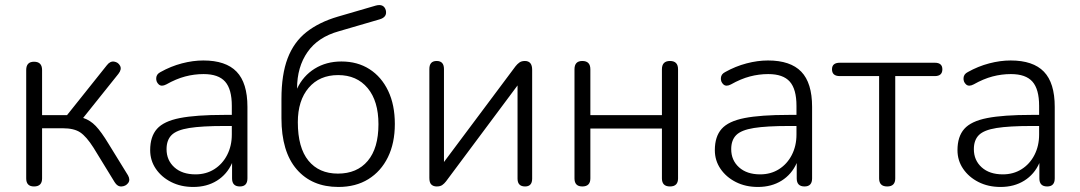

<svg xmlns="http://www.w3.org/2000/svg" viewBox="-20 -734 4288 762"><path d="M115 6Q84 6 84 -26V-456Q84 -489 115 -489Q147 -489 147 -456V-277H246L404 -475Q417 -492 433 -489.5Q449 -487 456.5 -473Q464 -459 450 -441L310 -266Q338 -257 360 -234Q382 -211 411 -163L488 -38Q498 -20 488.5 -7.5Q479 5 462.5 6Q446 7 435 -11L351 -148Q323 -192 298.5 -208.5Q274 -225 229 -225H147V-26Q147 6 115 6Z M747 8Q698 8 659.5 -11.5Q621 -31 598.5 -64Q576 -97 576 -138Q576 -192 603 -222.5Q630 -253 694 -265.5Q758 -278 869 -278H900V-314Q900 -380 873.5 -410Q847 -440 788 -440Q751 -440 715 -430.5Q679 -421 640 -399Q621 -389 610 -399Q599 -409 600 -424.5Q601 -440 617 -448Q658 -471 702 -482.5Q746 -494 787 -494Q876 -494 919 -449.5Q962 -405 962 -310V-26Q962 6 932 6Q901 6 901 -26V-87Q881 -42 841 -17Q801 8 747 8ZM900 -234H870Q781 -234 731 -226Q681 -218 661 -198Q641 -178 641 -142Q641 -98 672 -70Q703 -42 756 -42Q798 -42 830.5 -62.5Q863 -83 881.5 -119Q900 -155 900 -200Z M1321 -45Q1397 -45 1439.5 -95.5Q1482 -146 1482 -241Q1482 -333 1439 -384.5Q1396 -436 1322 -436Q1248 -436 1205 -385.5Q1162 -335 1162 -249Q1162 -148 1204 -96.5Q1246 -45 1321 -45ZM1323 8Q1218 8 1157.5 -62Q1097 -132 1097 -265V-341Q1097 -438 1121.5 -502.5Q1146 -567 1196 -606.5Q1246 -646 1321 -668L1472 -712Q1503 -720 1511 -694Q1518 -666 1486 -657L1325 -610Q1242 -587 1200.5 -527.5Q1159 -468 1159 -383V-382Q1183 -433 1229 -461.5Q1275 -490 1335 -490Q1399 -490 1446.5 -459.5Q1494 -429 1520.5 -373.5Q1547 -318 1547 -242Q1547 -166 1519.5 -110Q1492 -54 1442 -23Q1392 8 1323 8Z M1713 6Q1700 6 1692 -1.5Q1684 -9 1684 -28V-460Q1684 -492 1713 -492Q1742 -492 1742 -460V-91L2026 -471Q2033 -480 2041.5 -486Q2050 -492 2063 -492Q2092 -492 2092 -457V-25Q2092 6 2064 6Q2034 6 2034 -25V-395L1750 -14Q1743 -5 1735 0.5Q1727 6 1713 6Z M2291 6Q2260 6 2260 -26V-459Q2260 -492 2291 -492Q2323 -492 2323 -459V-277H2607V-459Q2607 -492 2639 -492Q2671 -492 2671 -459V-26Q2671 6 2639 6Q2607 6 2607 -26V-224H2323V-26Q2323 6 2291 6Z M2988 8Q2939 8 2900.5 -11.5Q2862 -31 2839.5 -64Q2817 -97 2817 -138Q2817 -192 2844 -222.5Q2871 -253 2935 -265.5Q2999 -278 3110 -278H3141V-314Q3141 -380 3114.5 -410Q3088 -440 3029 -440Q2992 -440 2956 -430.5Q2920 -421 2881 -399Q2862 -389 2851 -399Q2840 -409 2841 -424.5Q2842 -440 2858 -448Q2899 -471 2943 -482.5Q2987 -494 3028 -494Q3117 -494 3160 -449.5Q3203 -405 3203 -310V-26Q3203 6 3173 6Q3142 6 3142 -26V-87Q3122 -42 3082 -17Q3042 8 2988 8ZM3141 -234H3111Q3022 -234 2972 -226Q2922 -218 2902 -198Q2882 -178 2882 -142Q2882 -98 2913 -70Q2944 -42 2997 -42Q3039 -42 3071.5 -62.5Q3104 -83 3122.5 -119Q3141 -155 3141 -200Z M3501 6Q3469 6 3469 -26V-432H3313Q3282 -432 3282 -459Q3282 -485 3313 -485H3690Q3720 -485 3720 -459Q3720 -432 3690 -432H3533V-26Q3533 6 3501 6Z M3951 8Q3902 8 3863.5 -11.5Q3825 -31 3802.5 -64Q3780 -97 3780 -138Q3780 -192 3807 -222.5Q3834 -253 3898 -265.5Q3962 -278 4073 -278H4104V-314Q4104 -380 4077.5 -410Q4051 -440 3992 -440Q3955 -440 3919 -430.5Q3883 -421 3844 -399Q3825 -389 3814 -399Q3803 -409 3804 -424.5Q3805 -440 3821 -448Q3862 -471 3906 -482.5Q3950 -494 3991 -494Q4080 -494 4123 -449.5Q4166 -405 4166 -310V-26Q4166 6 4136 6Q4105 6 4105 -26V-87Q4085 -42 4045 -17Q4005 8 3951 8ZM4104 -234H4074Q3985 -234 3935 -226Q3885 -218 3865 -198Q3845 -178 3845 -142Q3845 -98 3876 -70Q3907 -42 3960 -42Q4002 -42 4034.5 -62.5Q4067 -83 4085.5 -119Q4104 -155 4104 -200Z"/></svg>

Font: Chiron GoRound TC L
Style: Regular
Weight: 300
Designer: Ryoko NISHIZUKA 西塚涼子 (kana, bopomofo & ideographs); Paul D. Hunt (Latin, Greek & Cyrillic); Sandoll Communications 산돌커뮤니
Foundry: Adobe
Version: Version 1.000;hotconv 1.1.1;makeotfexe 2.6.0